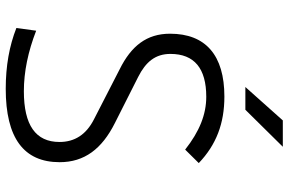

<svg xmlns="http://www.w3.org/2000/svg" viewBox="-178 -756 943 626"><g transform="rotate(90 293.0 -442.5)"><path d="M269 9.8C429.2 9.8 508.3 -48.8 508.3 -166C508.3 -246.6 465.3 -303.7 380.4 -346.2L230.5 -421.9C181.2 -446.8 155.3 -478 155.3 -527.3C155.3 -605 202.6 -644 294.9 -644C352.5 -644 407.7 -622.1 467.3 -575.2L511.2 -619.6C451.2 -676.8 381.8 -703.1 294.4 -703.1C159.7 -703.1 89.4 -642.1 89.4 -525.9C89.4 -449.7 129.4 -399.4 205.1 -361.8L369.6 -277.3C418 -252.4 442.4 -215.3 442.4 -165.5C442.4 -87.9 387.7 -49.3 276.9 -49.3C213.4 -49.3 147.9 -63 79.6 -89.4L70.8 -24.9C128.9 -2 194.3 9.8 269 9.8ZM263.2 -771.5H337.4L458 -893.6H372.1Z"/></g></svg>

Font: Cascadia Code Light
Style: Regular
Weight: 300
Monospace: yes
Designer: Aaron Bell
Foundry: Saja Typeworks
Version: Version 2404.023